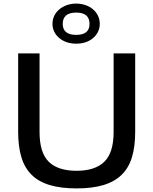

<svg xmlns="http://www.w3.org/2000/svg" viewBox="-20 -1038 852 1068"><path d="M406 10Q319 10 257 -8.5Q195 -27 156 -65.5Q117 -104 99 -163.5Q81 -223 81 -305V-741H200V-304Q200 -189 251 -138.5Q302 -88 406 -88Q509 -88 560.5 -138.5Q612 -189 612 -304V-741H732V-305Q732 -223 714 -163.5Q696 -104 656.5 -65.5Q617 -27 555 -8.5Q493 10 406 10ZM404 -795Q376 -795 352 -803Q328 -811 310 -826Q292 -841 282 -861Q272 -881 272 -905Q272 -930 282 -950.5Q292 -971 310 -986Q328 -1001 352 -1009.5Q376 -1018 404 -1018Q432 -1018 456 -1009.5Q480 -1001 497.5 -986Q515 -971 525 -950.5Q535 -930 535 -905Q535 -881 525 -861Q515 -841 497.5 -826Q480 -811 456 -803Q432 -795 404 -795ZM404 -844Q478 -844 478 -905Q478 -968 404 -968Q329 -968 329 -905Q329 -844 404 -844Z"/></svg>

Font: Encode Sans Wide
Style: Medium
Weight: 500
Designer: Pablo Impallari, Andres Torresi
Foundry: Pablo Impallari, Andres Torresi
Version: Version 1.000; ttfautohint (v1.00) -l 8 -r 50 -G 200 -x 14 -